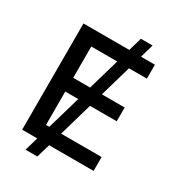

<svg xmlns="http://www.w3.org/2000/svg" viewBox="-216 -932 1021 1139"><g transform="rotate(30 294.5 -363.0)"><path d="M143.1 92.8 169.9 0H66.4V-727.5H380.4L406.7 -819.3H486.8L460.4 -727.5H555.7V-632.3H433.1L371.1 -418H527.3V-323.7H344.2L278.3 -95.2H555.7V0H251L224.1 92.8ZM290.5 -418 352.5 -632.3H174.8V-418ZM197.3 -95.2 263.7 -323.7H174.8V-95.2Z"/></g></svg>

Font: Inter Display Medium
Style: Regular
Weight: 500
Designer: Rasmus Andersson
Foundry: rsms
Version: Version 4.001;git-9221beed3